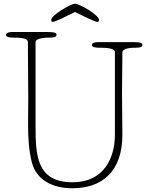

<svg xmlns="http://www.w3.org/2000/svg" viewBox="-20 -992 795 1026"><path d="M501 -875C506 -875 509 -877 509 -886C509 -911 406 -972 381 -972C358 -972 254 -911 254 -886C254 -877 257 -875 262 -875C275 -875 335 -905 381 -928C427 -905 487 -875 501 -875ZM170 -766C170 -791 233 -791 245 -791C261 -791 282 -792 282 -806C282 -816 273 -821 231 -821H49C37 -821 12 -820 12 -806C12 -793 35 -791 49 -791C77 -791 129 -791 129 -768C129 -667 131 -567 131 -467C131 -422 130 -377 130 -334C130 -261 133 -192 150 -125C174 -31 260 14 367 14C524 14 634 -74 634 -272C634 -345 632 -419 632 -492C632 -565 634 -638 634 -712C634 -737 692 -737 704 -737C720 -737 741 -738 741 -752C741 -762 732 -767 690 -767H508C496 -767 471 -766 471 -752C471 -739 494 -737 508 -737C536 -737 594 -737 594 -714V-272C594 -148 535 -18 368 -18C174 -18 170 -164 170 -323Z"/></svg>

Font: Life Savers
Style: Regular
Weight: 400
Designer: Pablo Impallari, Rodrigo Fuenzalida, Brenda Gallo
Foundry: Pablo Impallari, Rodrigo Fuenzalida, Brenda Gallo
Version: Version 3.000